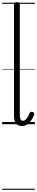

<svg xmlns="http://www.w3.org/2000/svg" viewBox="-20 -1135 339 1755"><path d="M181 17Q145 17 126.5 -6Q108 -29 108 -76V-1096Q108 -1106 114.5 -1110.5Q121 -1115 134 -1115Q148 -1115 154.5 -1110.5Q161 -1106 161 -1096V-89Q161 -63 166.5 -47Q172 -31 189 -31Q202 -31 211.5 -38.5Q221 -46 231.5 -62Q242 -78 252 -104Q256 -112 263 -113Q270 -114 279 -111Q289 -108 292 -101.5Q295 -95 293 -89Q281 -55 263 -31.5Q245 -8 224.5 4.5Q204 17 181 17ZM0 590H299V600H0ZM0 -20H299V0H0ZM0 -505H299V-500H0ZM0 -1110H299V-1100H0Z"/></svg>

Font: Playwrite FR Moderne Guides
Style: Regular
Weight: 400
Designer: Veronika Burian, José Scaglione
Foundry: TypeTogether
Version: Version 1.003